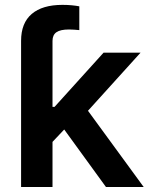

<svg xmlns="http://www.w3.org/2000/svg" viewBox="-20 -753 604 773"><path d="M64.9 -424.3V-588.9Q64.9 -660.2 107.7 -696.8Q150.4 -733.4 231.4 -733.4Q252 -733.4 269.3 -731.7Q286.6 -730 299.3 -727.5V-631.8Q289.6 -632.8 278.6 -633.5Q267.6 -634.3 257.8 -634.3Q223.1 -634.3 207.3 -623.3Q191.4 -612.3 191.4 -588.4V-424.3ZM180.7 -170.4V-322.8H199.7L397 -541H545.9L304.7 -274.4H278.8ZM64.9 0V-541H191.4V0ZM406.7 0 228 -246.1 313.5 -335.4 558.6 0Z"/></svg>

Font: Inter 17pt SemiBold
Style: Regular
Weight: 600
Version: Version 4.001;git-66647c0bb